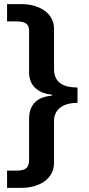

<svg xmlns="http://www.w3.org/2000/svg" viewBox="-20 -743 428 924"><path d="M240 -605C240 -683 163 -723 87 -723H14V-640H58C115 -640 120 -618 120 -589V-390C122 -320 178 -293 225 -288C233 -287 234 -283 225 -282C179 -278 122 -256 120 -175V26C120 63 106 78 58 78H14V161H85C164 161 240 121 240 41V-162C240 -209 274 -248 353 -248V-322C273 -322 240 -354 240 -412Z"/></svg>

Font: United Sans
Style: Bold
Weight: 700
Designer: Pablo Impallari, Rodrigo Fuenzalida (Modified by Dan O. Williams)
Version: Version 1.000;PS 001.000;hotconv 1.0.88;makeotf.lib2.5.64775